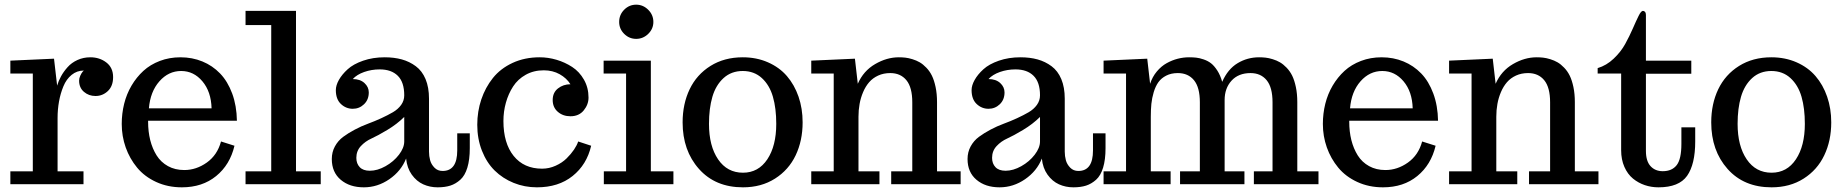

<svg xmlns="http://www.w3.org/2000/svg" viewBox="-20 -781 7819 814"><path d="M334 0H23.9V-54.7H119.1V-469.2H23.9V-523.9L209 -532.2L222.2 -418Q228 -438 238.8 -457.5Q249.5 -477.1 266.4 -496.1Q283.2 -515.1 308.3 -526.6Q333.5 -538.1 362.8 -538.1Q402.3 -538.1 430.9 -516.1Q459.5 -494.1 459.5 -454.1Q459.5 -416 437.3 -395Q415 -374 384.8 -374Q356.4 -374 335.9 -391.6Q315.4 -409.2 315.4 -439Q315.4 -449.2 320.3 -460Q325.2 -470.7 330.1 -476.6L335.4 -481.9Q306.2 -481.9 283.7 -463.6Q261.2 -445.3 248.8 -415Q236.3 -384.8 230.2 -350.8Q224.1 -316.9 224.1 -280.8V-54.7H334Z M611.3 -321.8H877Q875 -392.6 838.1 -436.3Q801.3 -480 748 -480Q694.3 -480 655.8 -436.3Q617.2 -392.6 611.3 -321.8ZM496.1 -255.4Q496.1 -299.3 506.3 -340.8Q516.6 -382.3 537.6 -418Q558.6 -453.6 587.9 -480.5Q617.2 -507.3 657.7 -522.7Q698.2 -538.1 745.1 -538.1Q794.9 -538.1 837.9 -520.5Q880.9 -502.9 913.1 -469.5Q945.3 -436 964.4 -384.5Q983.4 -333 984.4 -269H607.9V-265.1Q607.9 -223.1 616.9 -187Q626 -150.9 644 -122.1Q662.1 -93.3 692.1 -76.7Q722.2 -60.1 761.2 -60.1Q812 -60.1 856.7 -91.8Q901.4 -123.5 917 -181.2L974.1 -163.1Q955.1 -82.5 896.5 -34.7Q837.9 13.2 751 13.2Q691.4 13.2 642.1 -9.5Q592.8 -32.2 561.3 -70.3Q529.8 -108.4 512.9 -156Q496.1 -203.6 496.1 -255.4Z M1234.9 -734.9V-54.7H1339.8V0H1021V-54.7H1129.9V-674.8H1021V-734.9Z M1490.7 -111.8Q1490.7 -87.4 1505.1 -72.3Q1519.5 -57.1 1547.9 -57.1Q1580.1 -57.1 1614.5 -76.4Q1648.9 -95.7 1671.4 -125Q1693.8 -154.3 1693.8 -181.2V-285.2Q1662.6 -254.4 1621.8 -230Q1581.1 -205.6 1554.9 -193.8Q1528.8 -182.1 1509.8 -161.6Q1490.7 -141.1 1490.7 -111.8ZM1971.7 -152.8Q1971.7 -104 1961.4 -70.3Q1951.2 -36.6 1931.6 -19Q1912.1 -1.5 1889.2 5.9Q1866.2 13.2 1835.4 13.2Q1802.7 13.2 1774.4 0.5Q1746.1 -12.2 1725.8 -40.5Q1705.6 -68.8 1701.7 -108.9Q1680.7 -55.7 1630.6 -21.2Q1580.6 13.2 1522.5 13.2Q1462.4 13.2 1424.6 -18.8Q1386.7 -50.8 1386.7 -106.9Q1386.7 -136.2 1399.9 -160.4Q1413.1 -184.6 1434.8 -200.7Q1456.5 -216.8 1484.1 -231.4Q1511.7 -246.1 1540.3 -256.6Q1568.8 -267.1 1596.4 -279.8Q1624 -292.5 1645.8 -305.2Q1667.5 -317.9 1680.7 -336.2Q1693.8 -354.5 1693.8 -377Q1693.8 -432.6 1666.5 -459.7Q1639.2 -486.8 1589.8 -486.8Q1555.2 -486.8 1523.9 -475.8Q1492.7 -464.8 1475.6 -445.8Q1506.8 -445.8 1525.1 -429Q1543.5 -412.1 1543.5 -389.2Q1543.5 -358.4 1523.4 -339.1Q1503.4 -319.8 1475.6 -319.8Q1446.8 -319.8 1425.3 -340.1Q1403.8 -360.4 1403.8 -398.9Q1403.8 -418.9 1416.7 -442.1Q1429.7 -465.3 1453.9 -487.3Q1478 -509.3 1519.5 -523.7Q1561 -538.1 1610.8 -538.1Q1650.9 -538.1 1683.6 -529.1Q1716.3 -520 1742.9 -500.2Q1769.5 -480.5 1784.2 -445.6Q1798.8 -410.6 1798.8 -362.8V-138.2Q1798.8 -119.1 1803.5 -101.8Q1808.1 -84.5 1821.8 -70.3Q1835.4 -56.2 1856.4 -56.2Q1918.5 -56.2 1918.5 -143.1V-215.8H1971.7Z M2003.4 -252Q2003.4 -308.6 2020.5 -359.4Q2037.6 -410.2 2069.8 -450.4Q2102.1 -490.7 2153.3 -514.4Q2204.6 -538.1 2268.1 -538.1Q2303.7 -538.1 2339.4 -527.6Q2375 -517.1 2405.8 -497.1Q2436.5 -477.1 2455.8 -443.1Q2475.1 -409.2 2475.1 -367.2Q2475.1 -337.9 2454.8 -313Q2434.6 -288.1 2398.4 -288.1Q2366.7 -288.1 2345 -306.9Q2323.2 -325.7 2323.2 -356.9Q2323.2 -388.7 2345.7 -406.2Q2368.2 -423.8 2398.4 -423.8Q2382.3 -449.7 2352.8 -466.3Q2323.2 -482.9 2285.2 -482.9Q2242.7 -482.9 2209 -464.1Q2175.3 -445.3 2155.3 -414.3Q2135.3 -383.3 2124.8 -345.7Q2114.3 -308.1 2114.3 -268.1Q2114.3 -173.8 2157.7 -119.9Q2201.2 -65.9 2278.3 -65.9Q2308.1 -65.9 2335.7 -78.4Q2363.3 -90.8 2382.1 -109.4Q2400.9 -127.9 2413.6 -146.7Q2426.3 -165.5 2431.2 -181.2L2486.3 -163.1Q2467.8 -83 2407.7 -34.9Q2347.7 13.2 2256.3 13.2Q2204.1 13.2 2157.7 -5.6Q2111.3 -24.4 2077.1 -58.1Q2043 -91.8 2023.2 -142.1Q2003.4 -192.4 2003.4 -252Z M2605 -688Q2605 -718.3 2626.2 -739.7Q2647.5 -761.2 2677.2 -761.2Q2706.5 -761.2 2728.3 -739.5Q2750 -717.8 2750 -688Q2750 -658.7 2728.3 -637.5Q2706.5 -616.2 2677.2 -616.2Q2647.5 -616.2 2626.2 -637.5Q2605 -658.7 2605 -688ZM2739.3 -523.9V-54.7H2835V0H2540V-54.7H2634.3V-469.2H2539.1V-523.9Z M2985.8 -255.9Q2985.8 -162.1 3024.4 -105.5Q3063 -48.8 3129.9 -48.8Q3195.3 -48.8 3233.2 -105.7Q3271 -162.6 3271 -255.9Q3271 -321.8 3256.8 -370.8Q3242.7 -419.9 3210 -450Q3177.2 -480 3128.9 -480Q3080.6 -480 3047.6 -450Q3014.6 -419.9 3000.2 -370.6Q2985.8 -321.3 2985.8 -255.9ZM3129.9 13.2Q3012.7 13.2 2943.4 -64.7Q2874 -142.6 2874 -262.2Q2874 -340.3 2903.8 -402.6Q2933.6 -464.8 2992.2 -501.5Q3050.8 -538.1 3128.9 -538.1Q3187.5 -538.1 3235.8 -516.8Q3284.2 -495.6 3316.2 -458.5Q3348.1 -421.4 3365.5 -371.1Q3382.8 -320.8 3382.8 -262.2Q3382.8 -184.6 3353.3 -122.6Q3323.7 -60.5 3265.6 -23.7Q3207.5 13.2 3129.9 13.2Z M3708.5 0H3419.4V-54.7H3514.6V-469.2H3419.4V-523.9L3604.5 -532.2L3616.7 -425.8Q3640.6 -480.5 3690.2 -509.3Q3739.7 -538.1 3790.5 -538.1Q3805.2 -538.1 3818.4 -536.6Q3831.5 -535.2 3848.4 -530Q3865.2 -524.9 3879.2 -516.8Q3893.1 -508.8 3907.2 -494.1Q3921.4 -479.5 3930.9 -460.2Q3940.4 -440.9 3946.5 -412.1Q3952.6 -383.3 3952.6 -348.1V-54.7H4052.7V0H3758.3V-54.7H3847.7V-347.2Q3847.7 -410.6 3822.8 -440.9Q3797.9 -471.2 3754.4 -471.2Q3726.1 -471.2 3703.1 -460.7Q3680.2 -450.2 3664.8 -432.4Q3649.4 -414.6 3639.2 -390.4Q3628.9 -366.2 3624.3 -340.3Q3619.6 -314.5 3619.6 -286.1V-54.7H3708.5Z M4186 -111.8Q4186 -87.4 4200.4 -72.3Q4214.8 -57.1 4243.2 -57.1Q4275.4 -57.1 4309.8 -76.4Q4344.2 -95.7 4366.7 -125Q4389.2 -154.3 4389.2 -181.2V-285.2Q4357.9 -254.4 4317.1 -230Q4276.4 -205.6 4250.2 -193.8Q4224.1 -182.1 4205.1 -161.6Q4186 -141.1 4186 -111.8ZM4667 -152.8Q4667 -104 4656.7 -70.3Q4646.5 -36.6 4627 -19Q4607.4 -1.5 4584.5 5.9Q4561.5 13.2 4530.8 13.2Q4498 13.2 4469.7 0.5Q4441.4 -12.2 4421.1 -40.5Q4400.9 -68.8 4397 -108.9Q4376 -55.7 4325.9 -21.2Q4275.9 13.2 4217.8 13.2Q4157.7 13.2 4119.9 -18.8Q4082 -50.8 4082 -106.9Q4082 -136.2 4095.2 -160.4Q4108.4 -184.6 4130.1 -200.7Q4151.9 -216.8 4179.4 -231.4Q4207 -246.1 4235.6 -256.6Q4264.2 -267.1 4291.7 -279.8Q4319.3 -292.5 4341.1 -305.2Q4362.8 -317.9 4376 -336.2Q4389.2 -354.5 4389.2 -377Q4389.2 -432.6 4361.8 -459.7Q4334.5 -486.8 4285.2 -486.8Q4250.5 -486.8 4219.2 -475.8Q4188 -464.8 4170.9 -445.8Q4202.1 -445.8 4220.5 -429Q4238.8 -412.1 4238.8 -389.2Q4238.8 -358.4 4218.8 -339.1Q4198.7 -319.8 4170.9 -319.8Q4142.1 -319.8 4120.6 -340.1Q4099.1 -360.4 4099.1 -398.9Q4099.1 -418.9 4112.1 -442.1Q4125 -465.3 4149.2 -487.3Q4173.3 -509.3 4214.8 -523.7Q4256.3 -538.1 4306.2 -538.1Q4346.2 -538.1 4378.9 -529.1Q4411.6 -520 4438.2 -500.2Q4464.8 -480.5 4479.5 -445.6Q4494.1 -410.6 4494.1 -362.8V-138.2Q4494.1 -119.1 4498.8 -101.8Q4503.4 -84.5 4517.1 -70.3Q4530.8 -56.2 4551.8 -56.2Q4613.8 -56.2 4613.8 -143.1V-215.8H4667Z M4942.9 -54.7V0H4658.7V-54.7H4753.9V-469.2H4658.7V-523.9L4843.8 -532.2L4856 -425.8Q4865.7 -455.6 4884.5 -478Q4903.3 -500.5 4926.3 -513.2Q4949.2 -525.9 4973.1 -532Q4997.1 -538.1 5021 -538.1Q5038.1 -538.1 5051.5 -536.6Q5064.9 -535.2 5083 -529.1Q5101.1 -522.9 5114.5 -512.5Q5127.9 -502 5140.9 -481.9Q5153.8 -461.9 5161.6 -434.1Q5185.5 -488.3 5227.1 -513.2Q5268.6 -538.1 5317.9 -538.1Q5332.5 -538.1 5345.7 -536.6Q5358.9 -535.2 5375.7 -530Q5392.6 -524.9 5406.5 -516.8Q5420.4 -508.8 5434.6 -494.1Q5448.7 -479.5 5458.3 -460.2Q5467.8 -440.9 5473.9 -412.1Q5480 -383.3 5480 -348.1V-54.7H5569.8V0H5295.9V-54.7H5375V-347.2Q5375 -410.6 5350.1 -440.9Q5325.2 -471.2 5281.7 -471.2Q5230.5 -471.2 5201.2 -439Q5171.9 -406.7 5171.9 -356.9V-54.7H5255.9V0H4982.9V-54.7H5066.9V-347.2Q5066.9 -410.6 5042 -440.9Q5017.1 -471.2 4973.6 -471.2Q4945.3 -471.2 4924.3 -460.4Q4903.3 -449.7 4891.1 -432.6Q4878.9 -415.5 4871.3 -390.4Q4863.8 -365.2 4861.3 -340.6Q4858.9 -315.9 4858.9 -286.1V-54.7Z M5703.6 -321.8H5969.2Q5967.3 -392.6 5930.4 -436.3Q5893.6 -480 5840.3 -480Q5786.6 -480 5748 -436.3Q5709.5 -392.6 5703.6 -321.8ZM5588.4 -255.4Q5588.4 -299.3 5598.6 -340.8Q5608.9 -382.3 5629.9 -418Q5650.9 -453.6 5680.2 -480.5Q5709.5 -507.3 5750 -522.7Q5790.5 -538.1 5837.4 -538.1Q5887.2 -538.1 5930.2 -520.5Q5973.1 -502.9 6005.4 -469.5Q6037.6 -436 6056.6 -384.5Q6075.7 -333 6076.7 -269H5700.2V-265.1Q5700.2 -223.1 5709.2 -187Q5718.3 -150.9 5736.3 -122.1Q5754.4 -93.3 5784.4 -76.7Q5814.5 -60.1 5853.5 -60.1Q5904.3 -60.1 5949 -91.8Q5993.7 -123.5 6009.3 -181.2L6066.4 -163.1Q6047.4 -82.5 5988.8 -34.7Q5930.2 13.2 5843.3 13.2Q5783.7 13.2 5734.4 -9.5Q5685.1 -32.2 5653.6 -70.3Q5622.1 -108.4 5605.2 -156Q5588.4 -203.6 5588.4 -255.4Z M6412.6 0H6123.5V-54.7H6218.8V-469.2H6123.5V-523.9L6308.6 -532.2L6320.8 -425.8Q6344.7 -480.5 6394.3 -509.3Q6443.8 -538.1 6494.6 -538.1Q6509.3 -538.1 6522.5 -536.6Q6535.6 -535.2 6552.5 -530Q6569.3 -524.9 6583.3 -516.8Q6597.2 -508.8 6611.3 -494.1Q6625.5 -479.5 6635 -460.2Q6644.5 -440.9 6650.6 -412.1Q6656.7 -383.3 6656.7 -348.1V-54.7H6756.8V0H6462.4V-54.7H6551.8V-347.2Q6551.8 -410.6 6526.9 -440.9Q6502 -471.2 6458.5 -471.2Q6430.2 -471.2 6407.2 -460.7Q6384.3 -450.2 6368.9 -432.4Q6353.5 -414.6 6343.3 -390.4Q6333 -366.2 6328.4 -340.3Q6323.7 -314.5 6323.7 -286.1V-54.7H6412.6Z M6753.4 -492.2Q6791 -503.4 6821.5 -532.5Q6852.1 -561.5 6870.4 -595Q6888.7 -628.4 6902.6 -660.4Q6916.5 -692.4 6927 -713.6Q6937.5 -734.9 6945.3 -734.9Q6950.7 -734.9 6954.3 -730.5Q6958 -726.1 6958 -717.8V-523.9H7150.4V-468.3H6958V-141.1Q6958 -98.1 6977.5 -76.7Q6997.1 -55.2 7029.3 -55.2Q7068.4 -55.2 7088.4 -80.8Q7108.4 -106.4 7108.4 -170.9V-241.2H7167V-181.2Q7167 -84.5 7132.6 -35.6Q7098.1 13.2 7011.2 13.2Q6981 13.2 6953.4 3.9Q6925.8 -5.4 6903.1 -23.9Q6880.4 -42.5 6866.7 -73.5Q6853 -104.5 6853 -144V-469.2H6753.4Z M7346.7 -255.9Q7346.7 -162.1 7385.3 -105.5Q7423.8 -48.8 7490.7 -48.8Q7556.2 -48.8 7594 -105.7Q7631.8 -162.6 7631.8 -255.9Q7631.8 -321.8 7617.7 -370.8Q7603.5 -419.9 7570.8 -450Q7538.1 -480 7489.7 -480Q7441.4 -480 7408.4 -450Q7375.5 -419.9 7361.1 -370.6Q7346.7 -321.3 7346.7 -255.9ZM7490.7 13.2Q7373.5 13.2 7304.2 -64.7Q7234.9 -142.6 7234.9 -262.2Q7234.9 -340.3 7264.6 -402.6Q7294.4 -464.8 7353 -501.5Q7411.6 -538.1 7489.7 -538.1Q7548.3 -538.1 7596.7 -516.8Q7645 -495.6 7677 -458.5Q7709 -421.4 7726.3 -371.1Q7743.7 -320.8 7743.7 -262.2Q7743.7 -184.6 7714.1 -122.6Q7684.6 -60.5 7626.5 -23.7Q7568.4 13.2 7490.7 13.2Z"/></svg>

Font: Trocchi
Style: Regular
Weight: 400
Designer: vernon adams
Version: Version 1.0; ttfautohint (v0.8) -l 6 -r 50 -G 100